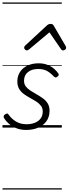

<svg xmlns="http://www.w3.org/2000/svg" viewBox="-20 -1030 554 1550"><path d="M192 19Q145 19 109.5 4Q74 -11 49.5 -33Q25 -55 13 -76Q8 -84 9.5 -92Q11 -100 20 -106Q30 -113 37 -113.5Q44 -114 50 -104Q74 -70 110 -48.5Q146 -27 194 -27Q231 -27 260.5 -38.5Q290 -50 307.5 -73Q325 -96 325 -130Q325 -157 310 -176.5Q295 -196 271.5 -211Q248 -226 222 -240Q196 -254 172.5 -271Q149 -288 134.5 -312.5Q120 -337 120 -372Q120 -416 141.5 -449Q163 -482 202 -500.5Q241 -519 292 -519Q333 -519 364.5 -506Q396 -493 417.5 -474Q439 -455 450 -438Q455 -430 454 -424Q453 -418 442 -410Q435 -404 428 -405Q421 -406 414 -413Q387 -442 359 -457.5Q331 -473 288 -473Q237 -473 205.5 -448Q174 -423 174 -378Q174 -351 188.5 -332Q203 -313 226.5 -298Q250 -283 276.5 -268Q303 -253 326.5 -236Q350 -219 365 -195Q380 -171 380 -136Q380 -86 354.5 -51Q329 -16 286.5 1.5Q244 19 192 19ZM197 -623Q189 -623 182 -630Q175 -637 175 -645Q175 -650 177 -654Q179 -658 183 -662L359 -825Q367 -832 374 -834.5Q381 -837 389 -837Q397 -837 403 -834Q409 -831 413 -824L509 -660Q512 -655 513 -651.5Q514 -648 514 -644Q514 -635 505.5 -629Q497 -623 489 -623Q483 -623 479 -626Q475 -629 472 -634L379 -769L218 -634Q212 -629 207 -626Q202 -623 197 -623ZM0 490H479V500H0ZM0 -20H479V0H0ZM0 -505H479V-500H0ZM0 -1010H479V-1000H0Z"/></svg>

Font: Playwrite AU QLD Guides
Style: Regular
Weight: 400
Designer: Veronika Burian, José Scaglione
Foundry: TypeTogether
Version: Version 1.003